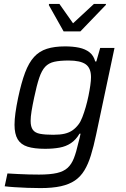

<svg xmlns="http://www.w3.org/2000/svg" viewBox="-20 -755 642 981"><path d="M186.9 206Q154.5 206 119.6 204.7Q84.8 203.5 54.5 201.4Q24.2 199.4 4 196.8L18 131.2Q42.1 132.7 70.1 134.1Q98.1 135.6 126.6 136.3Q155.2 137 179 137Q236.1 137 270.8 129Q305.5 121 325.5 102.6Q345.5 84.2 357.6 53.2Q369.7 22.2 380.1 -24.1Q383.5 -35.7 386.6 -49Q389.7 -62.4 391.6 -72.1H386.5Q367.9 -40.7 342.4 -23.6Q316.9 -6.6 284.2 -0.7Q251.5 5.3 210.2 5.3Q155.3 5.3 120.9 -5.5Q86.5 -16.3 70.3 -43.4Q54.2 -70.5 54.2 -117.5Q54.2 -144 58.9 -178.1Q63.6 -212.3 72.5 -255Q89 -332.8 108.1 -383.8Q127.3 -434.7 154.1 -464.1Q180.9 -493.4 219.5 -505.7Q258.1 -518 312.6 -518Q352.1 -518 383.9 -511.4Q415.8 -504.7 437.3 -487.8Q458.8 -470.9 466.5 -440.9H472.1L491.9 -510H565L470.9 -66Q458.5 -6.8 444.5 38.3Q430.6 83.5 411.2 115.4Q391.9 147.4 363 167.1Q334.1 186.9 291.1 196.5Q248 206 186.9 206ZM252 -66.4Q287 -66.4 310.4 -71.9Q333.8 -77.5 350.8 -89.4Q367.7 -101.3 381.4 -119.6Q391.6 -132.6 400.7 -156.1Q409.8 -179.6 418 -207.9Q426.1 -236.2 432.1 -265.2Q438 -294.2 441.5 -319.1Q445 -344 445 -360.7Q445 -407.2 417.9 -426.5Q390.7 -445.8 330.8 -445.8Q286.1 -445.8 257.5 -439.4Q228.8 -433 210.9 -413.9Q193 -394.7 180.3 -356.9Q167.6 -319 154.3 -255.5Q145.9 -216.1 141.2 -187Q136.5 -157.9 136.5 -137.3Q136.5 -107.4 147.8 -91.8Q159 -76.1 184.7 -71.3Q210.4 -66.4 252 -66.4ZM305 -594.6 229.3 -729.3 230.8 -734.8H283.6L353.2 -636L459.8 -734.8H521.8L520.3 -729.3L390.7 -594.6Z"/></svg>

Font: Saira Thin
Style: Italic
Weight: 100
Italic angle: -12°
Designer: Hector Gatti with collaboration of the Omnibus-Type team
Foundry: Omnibus-Type
Version: Version 1.101